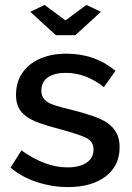

<svg xmlns="http://www.w3.org/2000/svg" viewBox="-20 -750 536 780"><path d="M207 -607H286L390 -702L331 -730L246 -667L161 -730L103 -702ZM466 -152Q466 -185 454 -208.5Q442 -232 417 -250Q394 -266 356.5 -279Q319 -292 262 -306Q233 -313 209.5 -320Q186 -327 174 -335Q148 -351 148 -381Q148 -418 175 -436Q202 -454 247 -454Q329 -454 402 -396L449 -462Q367 -532 248 -532Q205 -532 168 -521Q131 -510 104 -489Q45 -443 45 -365Q45 -335 55 -314Q65 -293 87 -277Q107 -262 140.5 -250Q174 -238 228 -224Q298 -205 328 -191Q360 -176 360 -143Q360 -108 331.5 -89Q303 -70 254 -70Q164 -70 67 -139L23 -69Q67 -31 129.5 -10.5Q192 10 256 10Q353 10 409.5 -33.5Q466 -77 466 -152Z"/></svg>

Font: RT Raleway SemiBold
Style: Regular
Weight: 400
Designer: Matt McInerney, Pablo Impallari, Rodrigo Fuenzalida — Edited by Milan Moffatt in April 2016
Foundry: Matt McInerney, Pablo Impallari, Rodrigo Fuenzalida — Edited by Milan Moffatt in April 2016
Version: Version 3.001